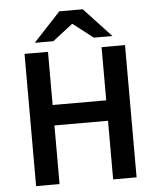

<svg xmlns="http://www.w3.org/2000/svg" viewBox="-57 -897 778 946"><g transform="rotate(-5 331.5 -424.0)"><path d="M83 0V-654H199V-391H464V-654H580V0H464V-290H199V0ZM138 -704 272 -848H388L522 -704H430L332 -780H328L230 -704Z"/></g></svg>

Font: Source Sans 3 ExtraLight SemiBold
Style: Regular
Weight: 600
Version: Version 3.052;hotconv 1.1.0;makeotfexe 2.6.0